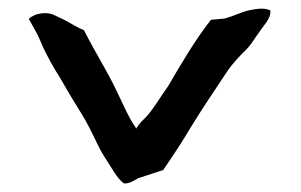

<svg xmlns="http://www.w3.org/2000/svg" viewBox="-20 -444 699 446"><path d="M47 -400 68 -362 82 -330C94 -306 105 -286 119 -264C135 -236 151 -209 168 -182C182 -160 194 -135 206 -110C214 -92 227 -73 237 -57C246 -43 255 -27 268 -18C281 -17 292 -25 301 -30L359 -49C381 -81 403 -114 423 -148C450 -192 479 -235 507 -277C521 -298 537 -314 555 -332C566 -344 572 -356 582 -369C591 -384 610 -400 608 -420C592 -427 574 -423 558 -420C538 -415 521 -406 502 -401L470 -398C433 -351 401 -296 370 -243C353 -220 339 -194 320 -173L308 -161C303 -155 300 -151 296 -145C295 -149 293 -151 291 -154C278 -174 268 -197 257 -220C233 -273 201 -322 175 -374C157 -381 142 -392 125 -400L108 -408C88 -419 58 -412 47 -400Z"/></svg>

Font: Hussar Pisanka
Style: Regular
Weight: 400
Designer: Robert Jablonski
Foundry: Cannot Into Space Fonts
Version: Version 1.070